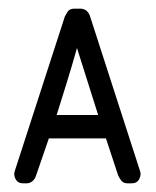

<svg xmlns="http://www.w3.org/2000/svg" viewBox="-20 -424 360 444"><path d="M275 0Q265 0 260 -7Q255 -14 253 -19L225 -104H93L63 -17Q61 -10 55 -5Q49 0 41 0H34Q21 0 16 -10Q11 -20 14 -28L130 -386Q132 -390 136.5 -397Q141 -404 152 -404H165Q182 -404 188 -387L304 -28Q307 -20 302 -10Q297 0 284 0ZM158 -313Q153 -295 146.5 -273Q140 -251 133.5 -230Q127 -209 121 -190Q115 -171 111 -158H207Z"/></svg>

Font: Chathura ExtraBold
Style: Regular
Weight: 800
Designer: Appaji Ambarisha Darbha
Foundry: Aditya Fonts
Version: Version 1.002 2016